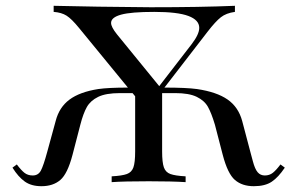

<svg xmlns="http://www.w3.org/2000/svg" viewBox="-20 -628 1024 662"><path d="M962 -50Q940 -17 917 -1.5Q894 14 855 14Q815 14 790 -7.5Q765 -29 748 -94L721 -198Q709 -238 697 -259.5Q685 -281 658.5 -294Q632 -307 584 -307H539V-106Q539 -68 545 -51Q551 -34 567.5 -28Q584 -22 620 -20V0Q574 -3 493 -3Q407 -3 365 0V-20Q401 -22 417.5 -28Q434 -34 440 -51Q446 -68 446 -106V-296L437 -307H394Q345 -307 318.5 -294Q292 -281 279.5 -259Q267 -237 257 -198L230 -94Q213 -29 188 -7.5Q163 14 123 14Q88 14 65.5 -2Q43 -18 23 -50L38 -61Q53 -41 64.5 -32Q76 -23 93 -23Q112 -23 121 -40Q130 -57 143 -105L172 -211Q184 -258 219.5 -284.5Q255 -311 319 -321Q354 -326 421 -326L253 -531Q227 -563 209.5 -574Q192 -585 165 -587V-608L319 -605Q453 -603 499 -603Q671 -603 790 -608V-587Q760 -583 741.5 -568.5Q723 -554 696 -519L547 -326Q622 -326 659 -321Q727 -311 764.5 -285Q802 -259 815 -211L843 -105Q845 -98 852 -71.5Q859 -45 868.5 -34Q878 -23 893 -23Q909 -23 920.5 -32Q932 -41 947 -61ZM363 -549Q363 -535 383 -510L529 -331L641 -476Q667 -510 667 -532Q667 -559 629.5 -573Q592 -587 512 -587Q432 -587 397.5 -577.5Q363 -568 363 -549Z"/></svg>

Font: Playfair Display SC
Style: Regular
Weight: 400
Designer: Claus Eggers Sørensen
Foundry: Claus Eggers Sørensen
Version: Version 1.200; ttfautohint (v1.6)